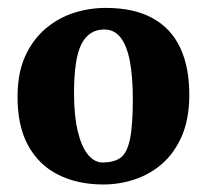

<svg xmlns="http://www.w3.org/2000/svg" viewBox="-20 -820 536 498"><path d="M248 -341.5Q181.5 -341.5 131 -366.8Q80.5 -392 52.5 -443.5Q24.5 -495 25.5 -574.5Q26.5 -634 46.2 -676.2Q66 -718.5 98.5 -746Q131 -773.5 171.2 -786.5Q211.5 -799.5 254.5 -799.5Q327 -799.5 375.2 -773.2Q423.5 -747 447.5 -696Q471.5 -645 471 -571Q470.5 -510 451.2 -466.2Q432 -422.5 400.2 -395Q368.5 -367.5 329 -354.5Q289.5 -341.5 248 -341.5ZM247.5 -398.5Q275.5 -399 292.2 -410.5Q309 -422 316.8 -457.5Q324.5 -493 324.5 -563Q324.5 -621 316.8 -661.5Q309 -702 292.5 -723Q276 -744 249 -743.5Q210.5 -743 191.2 -705.5Q172 -668 172 -578Q172 -519.5 181.8 -479.2Q191.5 -439 208.5 -418.5Q225.5 -398 247.5 -398.5Z"/></svg>

Font: Merriweather 28pt Black
Style: Regular
Weight: 900
Version: Version 2.100